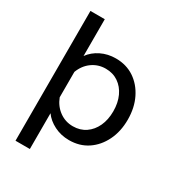

<svg xmlns="http://www.w3.org/2000/svg" viewBox="-212 -865 1075 1171"><g transform="rotate(30 325.0 -279.0)"><path d="M358 -563Q432 -563 487.5 -526Q543 -489 575 -424Q607 -359 607 -275Q607 -192 575 -127Q543 -62 487.5 -25Q432 12 358 12Q301 12 253.5 -12Q206 -36 179 -74V178H78V-736H179V-477Q208 -517 255 -540Q302 -563 358 -563ZM336 -73Q387 -73 425 -99Q463 -125 484 -170.5Q505 -216 505 -275Q505 -335 484 -380.5Q463 -426 425 -452Q387 -478 336 -478Q283 -478 241 -448Q199 -418 179 -365V-186Q199 -134 241 -103.5Q283 -73 336 -73Z"/></g></svg>

Font: Azeret Mono Thin
Style: Regular
Weight: 400
Version: Version 1.002